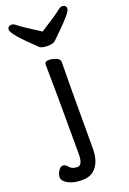

<svg xmlns="http://www.w3.org/2000/svg" viewBox="-175 -792 684 1018"><g transform="rotate(-20 167.5 -283.5)"><path d="M-4.9 113.8Q-4.9 96.2 6.6 78.1Q18.1 60.1 32 60.1Q45.9 60.1 59.6 77.1Q73.2 94.2 104 94.2Q132.8 94.2 132.8 30.8Q132.8 -363.8 129.9 -475.1Q129.9 -491.2 153.8 -491.2Q172.9 -491.2 193.8 -482.7Q214.8 -474.1 214.8 -457Q212.9 -363.8 212.9 29.8Q212.9 107.9 171.9 145Q147.9 168 102.1 168Q56.2 168 25.6 151.4Q-4.9 134.8 -4.9 113.8ZM174.8 -563Q143.1 -563 129.9 -573.2Q8.8 -688 8.8 -712.9Q8.8 -734.9 33.2 -734.9Q43 -734.9 59.1 -721.4Q75.2 -708 109.1 -686.5Q143.1 -665 174.8 -644Q207 -665 240.5 -686.5Q273.9 -708 290 -721.4Q306.2 -734.9 315.9 -734.9Q339.8 -734.9 339.8 -712.9Q339.8 -692.9 252 -607.9Q231.9 -588.9 219 -575.9Q206.1 -563 174.8 -563Z"/></g></svg>

Font: LXGW WenKai Screen
Style: Regular
Weight: 400
Designer: LXGW / Fontworks Inc.
Foundry: LXGW / Fontworks Inc.
Version: Version 1.510;January 18,2025